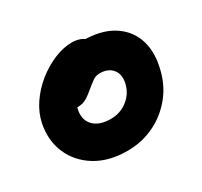

<svg xmlns="http://www.w3.org/2000/svg" viewBox="-119 -690 902 859"><g transform="rotate(-30 332.0 -260.5)"><path d="M314 12Q218 12 151.5 -29Q85 -70 56 -137.5Q27 -205 43 -286Q53 -335 83 -379.5Q113 -424 156 -458.5Q199 -493 247 -513Q295 -533 340 -533Q360 -533 379 -526.5Q398 -520 409.5 -506.5Q421 -493 417 -470Q408 -430 385 -399Q362 -368 308 -352Q288 -347 267.5 -332.5Q247 -318 232 -299Q217 -280 213 -259Q203 -210 232 -179.5Q261 -149 321 -149Q370 -149 408 -179Q446 -209 456 -258Q464 -300 442 -325.5Q420 -351 378 -351Q357 -351 340.5 -339Q324 -327 300 -307Q283 -293 270 -284.5Q257 -276 244.5 -272.5Q232 -269 216 -269Q197 -269 179.5 -289.5Q162 -310 171 -355Q177 -386 199.5 -415Q222 -444 253 -466.5Q284 -489 318 -502.5Q352 -516 382 -516Q477 -516 536 -480.5Q595 -445 618 -384Q641 -323 625 -246Q610 -167 564.5 -109Q519 -51 454 -19.5Q389 12 314 12Z"/></g></svg>

Font: Shantell Sans ExtraBold
Style: Italic
Weight: 800
Italic angle: -11°
Designer: Stephen Nixon, Anya Danilova, Shantell Martin
Foundry: Arrow Type
Version: Version 1.011;[c5ecc13dd]